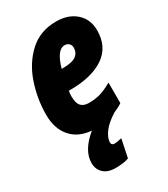

<svg xmlns="http://www.w3.org/2000/svg" viewBox="-195 -651 853 975"><g transform="rotate(-30 231.0 -164.0)"><path d="M178 -225Q175 -209 175 -193Q175 -154 190 -137Q205 -120 237 -120Q273 -120 302.5 -128.5Q332 -137 373 -160V-40Q355 -27 324 -14Q274 17 251 48.5Q228 80 227 106Q227 115 232 119.5Q237 124 244 124Q258 124 288 117L266 223Q236 234 189 234Q143 234 118.5 211Q94 188 94 151Q94 78 178 9Q102 3 59.5 -46Q17 -95 17 -176Q17 -269 47 -357.5Q77 -446 140 -504Q203 -562 297 -562Q368 -562 412 -523Q456 -484 456 -419Q456 -322 384 -273.5Q312 -225 188 -225ZM202 -339H204Q263 -339 286 -355.5Q309 -372 309 -403Q309 -418 299 -427Q289 -436 274 -436Q229 -436 202 -339Z"/></g></svg>

Font: Noto Sans UI CondBlack
Style: Italic
Weight: 900
Width: 3
Italic angle: -12°
Designer: Monotype Design Team
Foundry: Monotype Imaging Inc.
Version: Version 1.001